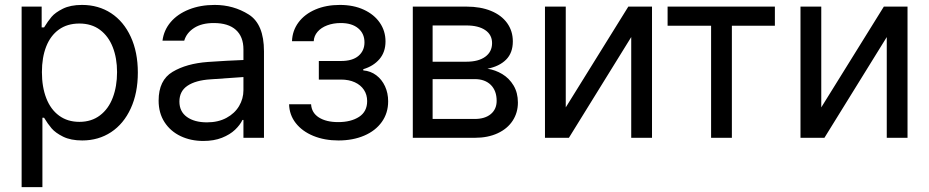

<svg xmlns="http://www.w3.org/2000/svg" viewBox="-20 -557 3755 776"><path d="M67.4 -530.3H148.4V-446.3H158.2Q173.8 -471.7 188.5 -489Q203.1 -506.3 233.9 -521.7Q264.6 -537.1 311.5 -537.1Q377.9 -537.1 429 -503.7Q480 -470.2 508.5 -408.2Q537.1 -346.2 537.1 -263.7Q537.1 -181.2 508.5 -118.9Q480 -56.6 429 -22.9Q377.9 10.7 312.5 10.7Q266.1 10.7 235.1 -4.6Q204.1 -20 188.5 -38.3Q172.9 -56.6 158.2 -81.1H151.4V199.2H67.4ZM300.8 -64.5Q349.6 -64.5 384 -90.6Q418.5 -116.7 435.8 -162.4Q453.1 -208 453.1 -265.6Q453.1 -321.8 435.8 -366.2Q418.5 -410.6 384.3 -436.3Q350.1 -461.9 300.8 -461.9Q252 -461.9 218 -437.5Q184.1 -413.1 166.7 -368.9Q149.4 -324.7 149.4 -265.6Q149.4 -205.6 167 -160.2Q184.6 -114.7 218.8 -89.6Q252.9 -64.5 300.8 -64.5Z M820.3 -306.6Q853.5 -309.1 894.8 -311.3Q936 -313.5 963.9 -314.5V-357.4Q963.9 -408.7 933.3 -436.3Q902.8 -463.9 843.8 -463.9Q795.4 -463.9 764.6 -444.1Q733.9 -424.3 724.6 -392.6H636.7Q642.1 -435.1 669.9 -467.8Q697.8 -500.5 743.9 -518.8Q790 -537.1 847.7 -537.1Q923.8 -537.1 985.4 -498.3Q1046.9 -459.5 1046.9 -349.6V0H963.9V-72.3H960Q950.2 -51.8 929.9 -32.5Q909.7 -13.2 877.2 -0.2Q844.7 12.7 801.8 12.7Q751 12.7 710 -6.8Q668.9 -26.4 645 -63.2Q621.1 -100.1 621.1 -150.4Q621.1 -232.9 677.5 -266.6Q733.9 -300.3 820.3 -306.6ZM816.4 -62.5Q861.8 -62.5 895.3 -80.6Q928.7 -98.6 946.3 -128.4Q963.9 -158.2 963.9 -192.4V-245.6L830.1 -236.3Q770.5 -232.4 737.8 -210.4Q705.1 -188.5 705.1 -146.5Q705.1 -106 735.6 -84.2Q766.1 -62.5 816.4 -62.5Z M1346.7 -63.5Q1398.4 -63.5 1431.2 -84.7Q1463.9 -106 1463.9 -148.4Q1463.9 -174.3 1450.9 -193.8Q1438 -213.4 1414.1 -224.4Q1390.1 -235.4 1358.4 -235.4H1268.6V-310.5H1358.4Q1404.8 -310.5 1429 -331.3Q1453.1 -352.1 1453.1 -385.7Q1453.1 -421.4 1427.7 -442.6Q1402.3 -463.9 1357.4 -463.9Q1327.1 -463.9 1302.5 -454.6Q1277.8 -445.3 1263.4 -428.5Q1249 -411.6 1248 -390.6H1160.2Q1161.6 -433.1 1186.5 -466.6Q1211.4 -500 1254.9 -518.6Q1298.3 -537.1 1353.5 -537.1Q1408.7 -537.1 1450.4 -517.8Q1492.2 -498.5 1515.1 -465.1Q1538.1 -431.6 1538.1 -389.6Q1538.1 -346.7 1513.7 -318.1Q1489.3 -289.6 1448.2 -277.3V-272.5Q1478 -270 1500.7 -252.9Q1523.4 -235.8 1536.1 -208.3Q1548.8 -180.7 1548.8 -147.5Q1548.8 -100.1 1523.2 -64.2Q1497.6 -28.3 1451.9 -8.8Q1406.2 10.7 1347.7 10.7Q1291.5 10.7 1246.3 -7.8Q1201.2 -26.4 1175.3 -59.6Q1149.4 -92.8 1148.4 -135.7H1237.3Q1239.3 -101.1 1268.8 -82.3Q1298.3 -63.5 1346.7 -63.5Z M1648.4 -530.3H1865.2Q1922.4 -530.3 1964.6 -512.9Q2006.8 -495.6 2029.8 -463.6Q2052.7 -431.6 2052.7 -389.6Q2052.7 -343.3 2025.4 -315.9Q1998 -288.6 1950.2 -279.3Q1981.9 -274.4 2010 -257.6Q2038.1 -240.7 2055.7 -211.4Q2073.2 -182.1 2073.2 -142.6Q2073.2 -101.6 2052 -69.1Q2030.8 -36.6 1991.2 -18.3Q1951.7 0 1898.4 0H1648.4ZM1987.3 -149.4Q1987.3 -190.4 1963.6 -213.9Q1939.9 -237.3 1898.4 -237.3H1728.5V-76.2H1898.4Q1939.9 -76.2 1963.6 -95.9Q1987.3 -115.7 1987.3 -149.4ZM1968.8 -382.8Q1968.8 -416.5 1941.2 -435.3Q1913.6 -454.1 1865.2 -454.1H1728.5V-307.6H1865.2Q1913.6 -307.6 1941.2 -327.6Q1968.8 -347.7 1968.8 -382.8Z M2519.5 -530.3H2615.2V0H2531.2V-407.2L2279.3 0H2182.6V-530.3H2266.6V-123Z M2678.2 -530.3H3111.8V-453.1H2938V0H2854V-453.1H2678.2Z M3552.2 -530.3H3647.9V0H3564V-407.2L3312 0H3215.3V-530.3H3299.3V-123Z"/></svg>

Font: Pretendard Std
Style: Regular
Weight: 400
Designer: Base glyphs from Inter by Rasmus Andersson; Hangeul glyphs from Noto Sans CJK(Source Han Sans) by Jang Soo-young and Kan
Foundry: Kil Hyung-jin
Version: Version 1.309